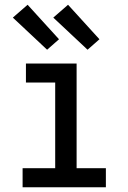

<svg xmlns="http://www.w3.org/2000/svg" viewBox="-20 -787 540 807"><path d="M75 0V-80H212V-440H89V-520H302V-80H425V0ZM348 -578 204 -713 266 -767 398 -622ZM178 -578 34 -713 96 -767 228 -622Z"/></svg>

Font: Iosevka Curly Slab Medium
Style: Regular
Weight: 500
Monospace: yes
Designer: Belleve Invis
Foundry: Belleve Invis
Version: Version 22.1.2; ttfautohint (v1.8.4)